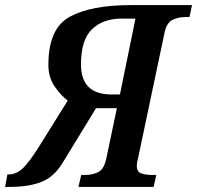

<svg xmlns="http://www.w3.org/2000/svg" viewBox="-50 -734 774 754"><path d="M-30 0H-11Q63 0 113.5 -20Q164 -40 198 -98L327 -309H409L368 -114Q359 -70 336.5 -58.5Q314 -47 286 -47H269L258 0H553L564 -47H547Q521 -47 504 -53.5Q487 -60 487 -83Q487 -94 492 -112L595 -600Q603 -644 626.5 -655.5Q650 -667 676 -667H694L704 -714H463Q309 -714 224.5 -668.5Q140 -623 140 -479Q140 -430 165 -394Q190 -358 216 -339L100 -153Q65 -98 40 -73.5Q15 -49 -17 -49H-21ZM388 -363Q268 -363 268 -481Q268 -578 311.5 -619.5Q355 -661 428 -661H482L421 -363Z"/></svg>

Font: Noto Serif SemiCondensed Semi
Style: Italic
Weight: 600
Width: 4
Italic angle: -12°
Designer: Monotype Design Team
Foundry: Monotype Imaging Inc.
Version: Version 1.901